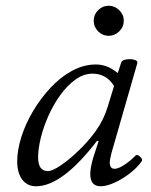

<svg xmlns="http://www.w3.org/2000/svg" viewBox="-20 -637 528 670"><path d="M106 13Q75 13 57.5 -10.5Q40 -34 40 -74Q40 -113 54.5 -159Q69 -205 95.5 -249.5Q122 -294 156.5 -331Q191 -368 231.5 -390Q272 -412 315 -412Q355 -412 391 -382L403 -419Q405 -427 420 -429.5Q435 -432 448.5 -428.5Q462 -425 459 -416L369 -103Q363 -79 363 -70Q363 -48 380 -48Q392 -48 412 -60.5Q432 -73 454 -95Q459 -99 469 -90Q479 -81 475 -75Q459 -52 433 -32Q407 -12 379.5 0.5Q352 13 331 13Q295 13 295 -30Q295 -50 305 -86L324 -144L319 -146Q197 13 106 13ZM147 -40Q163 -40 193 -60.5Q223 -81 256 -113Q289 -145 315 -181Q342 -219 356 -265L378 -337Q351 -380 303 -380Q272 -380 243.5 -359.5Q215 -339 191 -306Q167 -273 149.5 -234Q132 -195 122.5 -156.5Q113 -118 113 -88Q113 -40 147 -40ZM359 -512Q338 -512 322.5 -527.5Q307 -543 307 -565Q307 -586 322.5 -601.5Q338 -617 359 -617Q380 -617 396 -601.5Q412 -586 412 -565Q412 -543 396 -527.5Q380 -512 359 -512Z"/></svg>

Font: Junicode SmExp
Style: Italic
Weight: 400
Width: 6
Italic angle: -11°
Designer: Peter S. Baker
Version: Version 2.205; ttfautohint (v1.8.4)